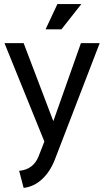

<svg xmlns="http://www.w3.org/2000/svg" viewBox="-20 -712 512 944"><path d="M74.2 127.9Q144 121.6 169.9 56.2L198.2 -16.1L2 -500H96.2L242.2 -116.2L377.9 -500H470.2L250 71.8Q226.6 132.3 186.5 169.2Q146.5 206.1 96.2 211.9ZM204.1 -567.9 262.2 -691.9H379.9L282.2 -567.9Z"/></svg>

Font: Apfel Grotezk
Style: Regular
Weight: 400
Designer: Luigi Gorlero
Foundry: © 2023, Luigi Gorlero & Collletttivo
Version: Version 2.000;Glyphs 3.2 (3217)